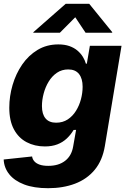

<svg xmlns="http://www.w3.org/2000/svg" viewBox="-20 -784 675 1019"><path d="M235.4 214.8Q160.2 214.8 108.4 195.1Q56.6 175.3 29.1 140.9Q1.5 106.4 -0.5 62.5L150.4 46.4Q152.3 61 162.4 72.3Q172.4 83.5 190.4 89.8Q208.5 96.2 236.3 96.2Q291 96.2 325.4 69.6Q359.9 43 368.2 -6.3L383.8 -94.7L370.6 -94.2Q355.5 -68.8 334.2 -48.8Q313 -28.8 284.4 -17.8Q255.9 -6.8 218.3 -6.8Q164.1 -6.8 121.1 -29.5Q78.1 -52.2 53.7 -97.9Q29.3 -143.6 29.3 -211.9Q29.3 -273.4 46.9 -333.3Q64.5 -393.1 97.9 -441.7Q131.3 -490.2 179.7 -519.3Q228 -548.3 289.6 -548.3Q322.8 -548.3 347.9 -539.6Q373 -530.8 390.6 -515.9Q408.2 -501 419.4 -482.9Q430.7 -464.8 436 -445.8L440.9 -446.3L457 -541H625L536.6 -9.3Q523.9 67.4 482.7 117.2Q441.4 167 377.9 190.9Q314.5 214.8 235.4 214.8ZM277.8 -132.8Q313 -132.8 339.4 -150.1Q365.7 -167.5 383.3 -195.8Q400.9 -224.1 409.7 -257.6Q418.5 -291 418.5 -323.7Q418.5 -367.2 399.2 -391.4Q379.9 -415.5 342.3 -415.5Q308.1 -415.5 282 -397.7Q255.9 -379.9 238.3 -350.8Q220.7 -321.8 211.7 -287.6Q202.6 -253.4 202.6 -221.2Q202.6 -178.2 221.7 -155.5Q240.7 -132.8 277.8 -132.8ZM297.9 -610.4H156.7L157.2 -613.3L328.6 -763.7H453.6L575.7 -613.3L575.2 -610.4H434.1L379.4 -692.4Z"/></svg>

Font: Inter 17pt ExtraBold
Style: Italic
Weight: 800
Italic angle: -9.3988°
Version: Version 4.001;git-66647c0bb